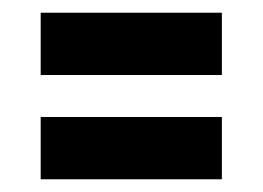

<svg xmlns="http://www.w3.org/2000/svg" viewBox="-20 -454 413 302"><path d="M44 -336V-434H329V-336ZM44 -172V-270H329V-172Z"/></svg>

Font: Bricolage Grotesque 12pt Condensed SemiBold
Style: Regular
Weight: 600
Width: 3
Designer: Mathieu Triay
Foundry: Atelier Triay
Version: Version 1.001; ttfautohint (v1.8.4.7-5d5b);gftools[0.9.33.de